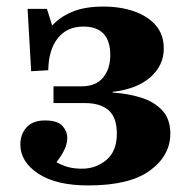

<svg xmlns="http://www.w3.org/2000/svg" viewBox="-20 -551 570 585"><path d="M249 14Q151 14 96.5 -22Q42 -58 42 -111Q42 -142 61 -163Q80 -184 117 -184Q155 -184 170 -167.5Q185 -151 185 -130Q185 -114 176.5 -95.5Q168 -77 152 -57Q169 -47 187.5 -42Q206 -37 230 -37Q272 -37 304 -63.5Q336 -90 336 -144Q336 -193 311 -215Q286 -237 238 -237H143V-288H229Q272 -288 294 -314.5Q316 -341 316 -383Q316 -470 234 -470Q184 -470 156 -434.5Q128 -399 127 -337L75 -334L64 -524H123L139 -473Q162 -499 200 -515Q238 -531 295 -531Q347 -531 388.5 -516.5Q430 -502 454.5 -474Q479 -446 479 -403Q479 -352 438.5 -316Q398 -280 323 -271V-269Q370 -266 410 -253.5Q450 -241 474.5 -214.5Q499 -188 499 -144Q499 -77 437 -31.5Q375 14 249 14Z"/></svg>

Font: Literata 36pt
Style: Bold
Weight: 700
Designer: Latin by Veronika Burian and Jose Scaglione. Greek by Irene Vlachou. Cyrillic by Vera Evstafieva.
Foundry: TypeTogether
Version: Version 3.002